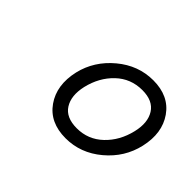

<svg xmlns="http://www.w3.org/2000/svg" viewBox="-80 -848 651 651"><g transform="rotate(45 245.0 -523.0)"><path d="M273.9 -348.6Q198.2 -348.6 161.1 -401.6Q124 -454.6 141.6 -531.7Q158.2 -601.6 216.1 -649.9Q273.9 -698.2 345.7 -698.2Q420.9 -698.2 457.8 -645.5Q494.6 -592.8 477.1 -516.1Q460.9 -445.3 403.3 -397Q345.7 -348.6 273.9 -348.6ZM276.9 -399.4Q331.1 -399.4 370.1 -436.5Q409.2 -473.6 422.9 -531.7Q435.1 -583 414.6 -615.7Q394 -648.4 342.8 -648.4Q287.6 -648.4 248.5 -611.3Q209.5 -574.2 195.8 -516.1Q184.1 -464.4 204.6 -431.9Q225.1 -399.4 276.9 -399.4Z"/></g></svg>

Font: HK Grotesk Medium Legacy Italic
Style: Regular
Weight: 500
Italic angle: -13°
Designer: Alfredo Marco Pradil
Foundry: Hanken Design Co.
Version: Version 2.022;PS 002.022;hotconv 1.0.88;makeotf.lib2.5.64775